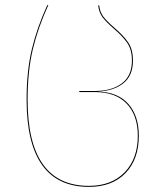

<svg xmlns="http://www.w3.org/2000/svg" viewBox="-20 -538 642 751"><path d="M84 -148Q84 -260 104.5 -345.5Q125 -431 165 -518H169Q129 -431 108.5 -345.5Q88 -260 88 -148Q88 189 328 189Q416 189 467.5 136Q519 83 519 -7Q519 -87 475.5 -132.5Q432 -178 350 -178H290V-182H350Q416 -182 456 -211.5Q496 -241 496 -301Q496 -344 477.5 -370.5Q459 -397 425 -426Q396 -451 381.5 -470Q367 -489 364 -517H368Q371 -490 385 -472Q399 -454 428 -429Q463 -399 481.5 -372Q500 -345 500 -301Q500 -241 461.5 -211.5Q423 -182 362 -180Q441 -178 482 -131.5Q523 -85 523 -7Q523 85 471 139Q419 193 328 193Q84 193 84 -148Z"/></svg>

Font: FiraGO Four
Style: Regular
Weight: 100
Designer: bBox Type
Foundry: bBox Type GmbH
Version: Version 1.001